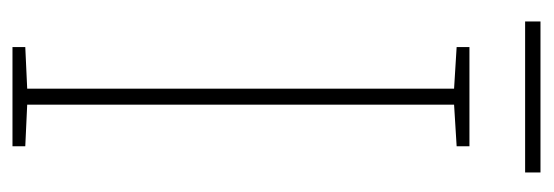

<svg xmlns="http://www.w3.org/2000/svg" viewBox="-302 -656 865 300"><g transform="rotate(90 130.0 -505.5)"><path d="M208 -93H53V-113L118 -116V-783L53 -787V-807H208V-787L143 -783V-116L208 -113ZM249 -918V-894H13V-918Z"/></g></svg>

Font: Noto Sans Telugu UI SemiCondensed Thin
Style: Regular
Weight: 100
Width: 4
Designer: Jelle Bosma - Monotype Design Team
Foundry: Monotype Imaging Inc.
Version: Version 2.005; ttfautohint (v1.8.4.7-5d5b)